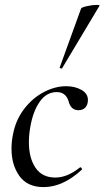

<svg xmlns="http://www.w3.org/2000/svg" viewBox="-20 -751 427 784"><path d="M27 -144Q27 -174 33 -202Q44 -261 78.5 -306Q113 -351 159 -375Q205 -399 250 -399Q286 -399 312.5 -384Q339 -369 339 -343Q339 -324 329 -312.5Q319 -301 300 -301Q269 -301 260 -338Q248 -375 212 -375Q170 -375 142.5 -336Q115 -297 104 -234Q98 -201 98 -170Q98 -106 125 -66Q152 -26 206 -26Q255 -26 306 -67L308 -68Q311 -68 313.5 -64Q316 -60 314 -58Q237 13 158 13Q92 13 59.5 -32Q27 -77 27 -144ZM224 -476 311 -716Q313 -721 335.5 -726Q358 -731 375 -731Q389 -731 386 -727L234 -473Q233 -470 227.5 -472Q222 -474 224 -476Z"/></svg>

Font: Cormorant Infant Medium
Style: Italic
Weight: 500
Italic angle: -10°
Designer: Christian Thalmann (Catharsis Fonts)
Foundry: Catharsis Fonts
Version: Version 4.000